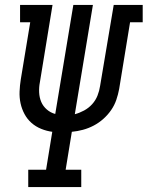

<svg xmlns="http://www.w3.org/2000/svg" viewBox="-20 -755 596 775"><path d="M94 0V-70H166L191 -223Q168 -226 146 -235Q124 -244 107 -259Q90 -274 79 -294.5Q68 -315 63 -338Q58 -361 59 -385.5Q60 -410 64 -435L102 -665H61V-735H192L141 -423Q137 -403 138 -382Q139 -361 146.5 -343.5Q154 -326 169 -313Q184 -300 203 -295L276 -735H355L282 -294Q301 -299 319.5 -309Q338 -319 352 -334.5Q366 -350 373.5 -369Q381 -388 384 -408L439 -735H556V-665H505L461 -396Q457 -374 449.5 -352Q442 -330 428.5 -310.5Q415 -291 397 -275Q379 -259 358 -248Q337 -237 314.5 -231Q292 -225 270 -223L245 -70H308V0Z"/></svg>

Font: Iosevka Curly Slab Oblique
Style: Regular
Weight: 400
Italic angle: -9°
Monospace: yes
Designer: Belleve Invis
Foundry: Belleve Invis
Version: Version 11.1.0; ttfautohint (v1.8.3)